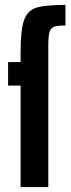

<svg xmlns="http://www.w3.org/2000/svg" viewBox="-20 -763 291 783"><path d="M13 -414V-510H64V-548Q64 -641 78 -680.5Q92 -720 127.5 -731.5Q163 -743 247 -743V-659Q215 -659 201 -654Q187 -649 182 -632.5Q177 -616 177 -577V0H64V-414Z"/></svg>

Font: Saira ExtraCondensed
Style: Bold
Weight: 700
Width: 2
Designer: Hector Gatti with collaboration of the Omnibus-Type team
Foundry: Omnibus-Type
Version: Version 0.072; ttfautohint (v1.8)